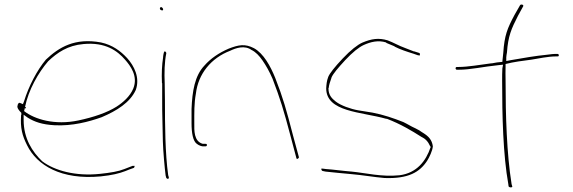

<svg xmlns="http://www.w3.org/2000/svg" viewBox="-20 -740 2498 837"><path d="M57 -281C52 -271 63 -258 73 -248V-239H72C68 -181 77 -149 98 -107C141 -19 247 45 419 29C468 24 500 16 526 6C538 1 551 -4 563 -8C564 -8 566 -10 567 -16V-17C568 -18 565 -16 566 -17H558L522 -3C497 7 463 13 415 18C310 29 218 4 164 -37C121 -78 83 -136 83 -217V-240L101 -227C130 -209 163 -197 218 -194C295 -190 367 -209 423 -229C489 -257 547 -293 572 -348C591 -401 565 -453 534 -487C506 -517 471 -544 420 -555C306 -576 237 -534 180 -480C142 -435 105 -364 85 -299L80 -286L68 -291C63 -293 61 -292 57 -283ZM85 -256 89 -271V-268H93V-273H89C104 -348 147 -423 190 -473C230 -511 275 -542 344 -548C440 -557 492 -518 525 -480C548 -454 583 -408 561 -354C547 -320 516 -293 488 -275C447 -249 388 -229 322 -215C219 -193 131 -220 86 -255ZM572 -347Z M677 -702C677 -699 681 -695 686 -695C691 -695 691 -695 691 -700C691 -703 686 -709 683 -709C679 -709 677 -707 677 -702ZM686 -378 687 -377V-302C687 -275 687 -246 688 -216L690 -123C691 -83 698 -6 702 25L705 36C710 41 716 42 716 33L713 23V22C700 -71 699 -196 699 -302C699 -329 698 -353 698 -377C696 -422 697 -470 705 -508C705 -509 705 -510 703 -513C694 -525 692 -499 691 -492V-490C686 -458 684 -419 686 -378ZM697 -376H698ZM703 -513Z M815 -202C815 -161 821 -125 838 -113C848 -105 860 -102 865 -102H875C880 -102 882 -104 882 -108C882 -112 880 -113 875 -113H864C824 -124 827 -173 827 -202C827 -248 826 -289 834 -332C844 -418 900 -487 984 -519C1007 -530 1047 -545 1078 -521L1077 -522C1095 -513 1110 -497 1124 -477C1140 -454 1155 -427 1168 -397C1201 -311 1217 -259 1246 -149L1272 -51C1273 -47 1274 -47 1276 -47C1279 -48 1284 -52 1283 -55L1257 -151C1228 -263 1214 -313 1180 -400C1159 -452 1129 -507 1087 -530C1048 -550 1021 -545 977 -528C935 -510 898 -485 871 -454C829 -410 818 -342 815 -265ZM984 -519Z M1381 -5C1380 -4 1381 2 1385 5L1399 8C1431 11 1472 16 1511 19C1559 23 1609 32 1656 36C1761 40 1810 10 1842 -39C1852 -55 1865 -82 1867 -102C1863 -131 1848 -146 1824 -161L1823 -162H1822C1813 -169 1803 -175 1788 -182C1772 -189 1757 -199 1738 -208C1695 -225 1651 -240 1604 -249L1542 -259C1508 -265 1466 -280 1444 -297C1426 -311 1412 -326 1412 -354V-356L1413 -357C1414 -369 1419 -384 1425 -401V-402C1433 -420 1453 -443 1485 -478C1517 -512 1544 -534 1566 -544C1595 -557 1628 -566 1663 -555L1664 -554V-553L1700 -538V-537C1725 -524 1753 -515 1782 -506L1802 -499H1803C1806 -499 1808 -498 1810 -498C1812 -506 1809 -509 1808 -509L1786 -516H1784C1771 -521 1760 -525 1748 -530C1717 -541 1697 -554 1670 -564C1631 -576 1599 -571 1559 -554C1539 -545 1509 -522 1474 -485C1439 -448 1417 -420 1411 -405C1404 -387 1403 -371 1402 -355C1402 -251 1555 -253 1664 -222H1667C1725 -200 1777 -169 1816 -144C1835 -135 1846 -123 1855 -103L1858 -99L1857 -98C1837 -38 1797 14 1722 24C1643 32 1575 14 1513 8C1474 5 1433 -1 1402 -3L1386 -5ZM1401 -354H1402ZM1816 -145Z M1966 -442C1966 -439 1969 -436 1971 -436H1979C2032 -436 2084 -449 2153 -456L2173 -458L2170 -442C2169 -425 2169 -408 2169 -388C2169 -237 2173 -64 2196 63L2197 72C2200 79 2216 78 2213 72L2210 62V61C2189 -70 2184 -237 2184 -388C2184 -410 2183 -432 2184 -452V-461C2219 -470 2258 -475 2297 -480C2327 -485 2371 -494 2401 -494H2410C2414 -494 2416 -495 2416 -498C2416 -503 2414 -505 2410 -505H2401C2396 -505 2382 -504 2361 -501C2318 -497 2259 -487 2208 -478L2187 -474V-490C2187 -497 2189 -503 2190 -511C2195 -583 2209 -614 2238 -671L2261 -713C2264 -720 2250 -723 2247 -717L2223 -675C2192 -617 2179 -586 2174 -510C2173 -499 2171 -484 2170 -472V-470H2167C2151 -469 2141 -467 2125 -464H2122C2073 -458 2021 -448 1978 -448H1971C1968 -448 1966 -445 1966 -442ZM2184 -450H2186ZM2247 -717V-718Z"/></svg>

Font: Stray Cat
Style: HlExt
Weight: 100
Version: Version 1.0